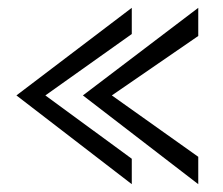

<svg xmlns="http://www.w3.org/2000/svg" viewBox="-20 -539 570 491"><path d="M317 -519V-452L96 -295L317 -133V-68L22 -295ZM487 -519V-447L266 -295L487 -138V-68L192 -295Z"/></svg>

Font: Darker Grotesque Light SemiBold
Style: Regular
Weight: 600
Version: Version 1.000;gftools[0.9.28]